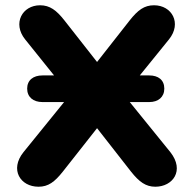

<svg xmlns="http://www.w3.org/2000/svg" viewBox="-20 -699 735 728"><path d="M126 9C163 9 187 -9 218 -48L348 -213L477 -48C508 -9 533 9 569 9C635 9 681 -52 626 -122L472 -312H546C580 -312 603 -331 603 -363C603 -396 580 -413 546 -413H510L621 -550C670 -611 632 -679 564 -679C527 -679 503 -661 472 -622L348 -464L224 -622C194 -660 169 -679 132 -679C64 -679 27 -610 75 -550L185 -413H141C106 -413 83 -395 83 -363C83 -331 106 -312 141 -312H223L69 -122C16 -56 57 9 126 9Z"/></svg>

Font: SN Pro Heavy
Style: Regular
Weight: 800
Designer: Tobias Whetton
Foundry: Supernotes
Version: Version 1.001;Glyphs 3.2 (3249)